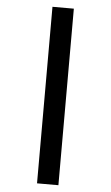

<svg xmlns="http://www.w3.org/2000/svg" viewBox="-64 -801 614 1065"><g transform="rotate(5 243.5 -268.5)"><path d="M184 -760H303V223H184Z"/></g></svg>

Font: Noto Sans Hebrew ExtraCondensed ExtraBold
Style: Regular
Weight: 800
Width: 2
Designer: Monotype Design Team
Foundry: Monotype Imaging Inc.
Version: Version 2.004; ttfautohint (v1.8.4.7-5d5b)